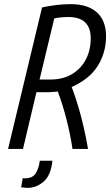

<svg xmlns="http://www.w3.org/2000/svg" viewBox="-20 -719 532 927"><path d="M19 0 183 -683Q214 -690 250 -694.5Q286 -699 321 -699Q404 -699 448 -659Q492 -619 492 -544Q492 -465 452 -401Q412 -337 326 -299Q350 -236 369.5 -163.5Q389 -91 405 0H330Q320 -68 301 -142.5Q282 -217 259 -277Q245 -276 235 -275Q225 -274 216 -274H156L91 0ZM171 -335H223Q284 -335 327.5 -361Q371 -387 394.5 -432Q418 -477 418 -534Q418 -637 309 -637Q295 -637 277 -635.5Q259 -634 242 -630ZM113 188Q105 188 96 187Q87 186 82 185L90 141Q94 142 100 142Q138 142 153 117Q168 92 172 57H233Q226 127 191 157.5Q156 188 113 188Z"/></svg>

Font: Ubuntu Sans Condensed
Style: Italic
Weight: 400
Width: 3
Italic angle: -13.5°
Designer: Dalton Maag Ltd
Foundry: Dalton Maag Ltd
Version: Version 1.006; ttfautohint (v1.8.4.7-5d5b)